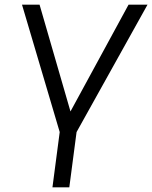

<svg xmlns="http://www.w3.org/2000/svg" viewBox="-20 -800 650 820"><path d="M276 0H204L235 -236L74 -780H149L281 -324L529 -780H610L307 -236Z"/></svg>

Font: Tanohe Sans
Style: Italic
Weight: 400
Designer: Village Type and Design LLC & Cristiano Sobral
Foundry: Cooper Hewitt Smithsonian Design Museum
Version: Version 1.00;September 29, 2021;FontCreator 13.0.0.2655 64-b